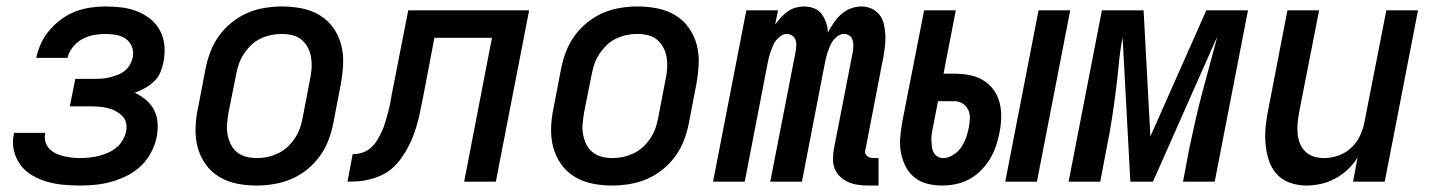

<svg xmlns="http://www.w3.org/2000/svg" viewBox="-20 -562 4440 594"><path d="M228 12Q201 12 175 9.5Q149 7 125 0Q101 -7 79.5 -19.5Q58 -32 43.5 -51.5Q29 -71 23 -96Q17 -121 23 -148V-151H120V-150Q117 -136 120.5 -123.5Q124 -111 132.5 -102Q141 -93 152.5 -87.5Q164 -82 176.5 -79Q189 -76 202 -74.5Q215 -73 228 -73Q242 -73 256.5 -74.5Q271 -76 285 -79.5Q299 -83 313 -89Q327 -95 339 -104.5Q351 -114 359 -127.5Q367 -141 370 -155Q373 -169 370 -182Q367 -195 357.5 -204Q348 -213 336.5 -219Q325 -225 312 -228Q299 -231 285 -232Q271 -233 257 -233H196L213 -318H274Q286 -318 297.5 -319Q309 -320 320.5 -323Q332 -326 344 -330.5Q356 -335 366 -343Q376 -351 382 -362Q388 -373 391 -385Q394 -402 388 -417.5Q382 -433 369 -442Q356 -451 339.5 -454Q323 -457 306 -457Q288 -457 269.5 -453.5Q251 -450 234.5 -441Q218 -432 205.5 -416.5Q193 -401 189 -383H92Q97 -406 107 -428Q117 -450 133.5 -469Q150 -488 170.5 -503Q191 -518 213.5 -526.5Q236 -535 259.5 -538.5Q283 -542 305 -542Q331 -542 356 -539Q381 -536 404 -527Q427 -518 445.5 -503Q464 -488 475 -467.5Q486 -447 488.5 -422Q491 -397 486 -371Q483 -355 476.5 -339Q470 -323 457 -310.5Q444 -298 428.5 -289.5Q413 -281 397 -275Q416 -266 431.5 -253Q447 -240 456.5 -222Q466 -204 467.5 -182.5Q469 -161 465 -139Q460 -115 448 -91.5Q436 -68 417 -49.5Q398 -31 374 -19Q350 -7 325.5 0Q301 7 276.5 9.5Q252 12 228 12Z M774 12Q742 12 712.5 6Q683 0 658 -15Q633 -30 616 -54Q599 -78 591.5 -106.5Q584 -135 585 -166.5Q586 -198 593 -230L616 -350Q621 -376 631 -402Q641 -428 657.5 -451Q674 -474 697 -492.5Q720 -511 745.5 -522Q771 -533 798.5 -537.5Q826 -542 852 -542Q884 -542 914 -536Q944 -530 969 -515Q994 -500 1011 -476Q1028 -452 1035.5 -423.5Q1043 -395 1041.5 -363.5Q1040 -332 1034 -300L1011 -180Q1006 -154 996 -128Q986 -102 969.5 -79Q953 -56 930 -37.5Q907 -19 881 -8Q855 3 827.5 7.5Q800 12 774 12ZM776 -73Q792 -73 808 -76.5Q824 -80 840 -87.5Q856 -95 869 -107Q882 -119 892 -134Q902 -149 907.5 -164.5Q913 -180 916 -196L939 -316Q943 -334 944 -351Q945 -368 942.5 -384Q940 -400 932.5 -414.5Q925 -429 913 -439Q901 -449 885 -453Q869 -457 851 -457Q835 -457 818.5 -453.5Q802 -450 786 -442.5Q770 -435 757.5 -423Q745 -411 735 -396Q725 -381 719.5 -365.5Q714 -350 711 -334L687 -214Q684 -196 682.5 -179Q681 -162 684 -146Q687 -130 694 -115.5Q701 -101 713.5 -91Q726 -81 742 -77Q758 -73 776 -73Z M1416 0 1502 -445H1324L1288 -257Q1284 -239 1280.5 -220.5Q1277 -202 1272 -183.5Q1267 -165 1260.5 -147Q1254 -129 1245 -111.5Q1236 -94 1224.5 -77Q1213 -60 1198.5 -46Q1184 -32 1166.5 -23Q1149 -14 1129.5 -8.5Q1110 -3 1092 -1.5Q1074 0 1055 0L1071 -85Q1086 -85 1100.5 -89.5Q1115 -94 1127 -104.5Q1139 -115 1147 -128.5Q1155 -142 1161.5 -156Q1168 -170 1172 -184Q1176 -198 1180 -212.5Q1184 -227 1187 -241.5Q1190 -256 1192 -270L1243 -530H1617L1514 0Z M1874 12Q1842 12 1812.5 6Q1783 0 1758 -15Q1733 -30 1716 -54Q1699 -78 1691.5 -106.5Q1684 -135 1685 -166.5Q1686 -198 1693 -230L1716 -350Q1721 -376 1731 -402Q1741 -428 1757.5 -451Q1774 -474 1797 -492.5Q1820 -511 1845.5 -522Q1871 -533 1898.5 -537.5Q1926 -542 1952 -542Q1984 -542 2014 -536Q2044 -530 2069 -515Q2094 -500 2111 -476Q2128 -452 2135.5 -423.5Q2143 -395 2141.5 -363.5Q2140 -332 2134 -300L2111 -180Q2106 -154 2096 -128Q2086 -102 2069.5 -79Q2053 -56 2030 -37.5Q2007 -19 1981 -8Q1955 3 1927.5 7.5Q1900 12 1874 12ZM1876 -73Q1892 -73 1908 -76.5Q1924 -80 1940 -87.5Q1956 -95 1969 -107Q1982 -119 1992 -134Q2002 -149 2007.5 -164.5Q2013 -180 2016 -196L2039 -316Q2043 -334 2044 -351Q2045 -368 2042.5 -384Q2040 -400 2032.5 -414.5Q2025 -429 2013 -439Q2001 -449 1985 -453Q1969 -457 1951 -457Q1935 -457 1918.5 -453.5Q1902 -450 1886 -442.5Q1870 -435 1857.5 -423Q1845 -411 1835 -396Q1825 -381 1819.5 -365.5Q1814 -350 1811 -334L1787 -214Q1784 -196 1782.5 -179Q1781 -162 1784 -146Q1787 -130 1794 -115.5Q1801 -101 1813.5 -91Q1826 -81 1842 -77Q1858 -73 1876 -73Z M2698 12H2664Q2648 12 2632.5 9.5Q2617 7 2603.5 1Q2590 -5 2579 -15.5Q2568 -26 2562.5 -40Q2557 -54 2557 -70Q2557 -86 2560 -102L2619 -405Q2620 -414 2620 -423Q2620 -432 2617 -440Q2614 -448 2607 -452.5Q2600 -457 2591 -457Q2582 -457 2573.5 -451.5Q2565 -446 2558.5 -438Q2552 -430 2548.5 -421Q2545 -412 2541.5 -403Q2538 -394 2536 -385Q2534 -376 2532 -367L2461 0H2363L2442 -405Q2443 -414 2443.5 -423Q2444 -432 2440.5 -440Q2437 -448 2430 -452.5Q2423 -457 2414 -457Q2405 -457 2396.5 -451.5Q2388 -446 2381.5 -438Q2375 -430 2371.5 -421Q2368 -412 2364.5 -403Q2361 -394 2359 -385Q2357 -376 2355 -367L2284 0H2186L2289 -530H2387L2378 -486Q2386 -497 2396 -508Q2406 -519 2417.5 -527Q2429 -535 2442 -538.5Q2455 -542 2468 -542Q2484 -542 2499 -536Q2514 -530 2522.5 -518Q2531 -506 2536 -491.5Q2541 -477 2541 -461Q2550 -477 2559.5 -491.5Q2569 -506 2582.5 -518Q2596 -530 2612.5 -536Q2629 -542 2645 -542Q2662 -542 2677 -535Q2692 -528 2701.5 -515.5Q2711 -503 2714.5 -487Q2718 -471 2719 -454.5Q2720 -438 2718 -420.5Q2716 -403 2713 -386L2658 -102Q2656 -96 2656.5 -90.5Q2657 -85 2661 -81Q2665 -77 2670 -75Q2675 -73 2681 -73H2698Z M3090 0 3193 -530H3291L3188 0ZM2895 12Q2871 12 2849 6.5Q2827 1 2809.5 -13Q2792 -27 2782 -46.5Q2772 -66 2767.5 -88.5Q2763 -111 2765 -135Q2767 -159 2771 -183L2839 -530H2937L2899 -334H2933Q2957 -334 2980 -329.5Q3003 -325 3022 -313.5Q3041 -302 3054 -284Q3067 -266 3072.5 -244.5Q3078 -223 3077.5 -199Q3077 -175 3072 -151Q3068 -130 3061 -109.5Q3054 -89 3042.5 -70Q3031 -51 3014.5 -34.5Q2998 -18 2978.5 -7.5Q2959 3 2937.5 7.5Q2916 12 2895 12ZM2898 -73Q2913 -73 2928.5 -82.5Q2944 -92 2953.5 -106Q2963 -120 2968.5 -135.5Q2974 -151 2977 -166Q2980 -181 2980.5 -195.5Q2981 -210 2975.5 -222Q2970 -234 2958.5 -241.5Q2947 -249 2933 -249H2882L2866 -167Q2864 -157 2862.5 -147Q2861 -137 2861.5 -127.5Q2862 -118 2863 -108.5Q2864 -99 2868 -91Q2872 -83 2880 -78Q2888 -73 2898 -73Z M3286 0 3389 -530H3518L3539 -140L3712 -530H3841L3738 0H3640L3660 -106Q3669 -148 3678.5 -190Q3688 -232 3699 -273.5Q3710 -315 3721.5 -357Q3733 -399 3744 -441L3745 -447L3547 0H3477L3453 -447Q3445 -404 3441 -361.5Q3437 -319 3431.5 -276.5Q3426 -234 3419.5 -191.5Q3413 -149 3404 -106L3384 0Z M4022 12Q3994 12 3969.5 3Q3945 -6 3928.5 -25Q3912 -44 3904.5 -69Q3897 -94 3895 -120.5Q3893 -147 3896 -174.5Q3899 -202 3905 -230L3963 -530H4061L3999 -214Q3996 -197 3994.5 -180.5Q3993 -164 3994.5 -148Q3996 -132 4002 -117.5Q4008 -103 4019 -92.5Q4030 -82 4045 -77.5Q4060 -73 4077 -73Q4098 -73 4120 -80.5Q4142 -88 4159.5 -104Q4177 -120 4187 -141Q4197 -162 4201 -183L4269 -530H4367L4264 0H4166L4180 -75Q4168 -55 4150 -38Q4132 -21 4110.5 -9.5Q4089 2 4066.5 7Q4044 12 4022 12Z"/></svg>

Font: Lode Dark
Style: Bold Italic
Weight: 700
Italic angle: -11°
Monospace: yes
Designer: Belleve Invis
Foundry: Belleve Invis
Version: Version 29.2.0; ttfautohint (v1.8.3)